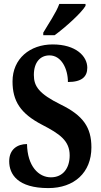

<svg xmlns="http://www.w3.org/2000/svg" viewBox="-20 -951 515 981"><path d="M201 -784V-771H259C314 -811 397 -886 417 -921V-931H283C267 -886 227 -829 201 -784ZM227 10C359 10 447 -69 447 -198C447 -300 405 -361 290 -417C179 -472 153 -510 153 -568C153 -632 185 -668 233 -668C294 -668 327 -599 327 -532C398 -532 426 -559 426 -605C426 -663 369 -724 249 -724C133 -724 44 -651 44 -535C44 -435 84 -371 196 -313C285 -267 336 -232 336 -157C336 -92 302 -45 240 -45C177 -45 120 -102 118 -215C70 -215 27 -189 27 -127C27 -60 71 10 227 10Z"/></svg>

Font: Noto Serif Myanmar ExtraCondensed
Style: Bold
Weight: 700
Width: 2
Designer: Ben Mitchell and the Monotype Design Team
Foundry: Monotype Imaging Inc.
Version: Version 2.106